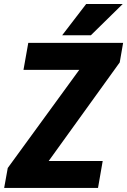

<svg xmlns="http://www.w3.org/2000/svg" viewBox="-38 -921 623 941"><path d="M465.3 -131.8 442.4 0H19L42.5 -131.8ZM548.8 -615.2 105.5 0H-17.6L0 -97.7L446.8 -710.9H565.4ZM513.2 -710.9 490.2 -578.6H77.1L100.6 -710.9ZM266.6 -748 384.3 -901.4H563.5L407.2 -748Z"/></svg>

Font: Roboto Condensed Black
Style: Italic
Weight: 900
Italic angle: -12°
Designer: Christian Robertson
Foundry: Google
Version: Version 3.008; 2023